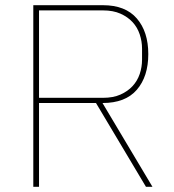

<svg xmlns="http://www.w3.org/2000/svg" viewBox="-20 -718 670 738"><path d="M130 0H108V-698H376Q462 -698 506 -647Q550 -596 550 -510Q550 -424 506 -373Q462 -322 374 -322L566 0H541L349 -322H130ZM376 -342Q415 -342 443 -354.5Q471 -367 489.5 -387Q508 -407 517 -433.5Q526 -460 526 -489V-531Q526 -559 517 -586Q508 -613 489.5 -633Q471 -653 443 -665.5Q415 -678 376 -678H130V-342Z"/></svg>

Font: IBM Plex Sans Arabic Thin
Style: Regular
Weight: 100
Designer: Mike Abbink, Paul van der Laan, Pieter van Rosmalen, Wael Morcos, Khajak Apelian
Foundry: Bold Monday
Version: Version 1.101